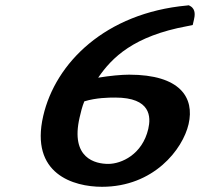

<svg xmlns="http://www.w3.org/2000/svg" viewBox="-20 -706 780 738"><path d="M423 -331C560.7 -331 560.4 -255.9 550 -210.8C527.1 -111.8 446.4 -76 396 -76C347.5 -76 249.6 -96.7 286 -254.5C290.4 -273.6 295.7 -296.3 304.1 -316.4C349.6 -330.4 397.4 -331 423 -331ZM700.2 -605.6 720.8 -609.9 725.4 -630C728.4 -643 734 -669.8 711.7 -682.4L705.8 -685.7L698.3 -684.8C385.3 -655.8 193.3 -464.8 146.1 -260.2C94.6 -37.2 262.6 12 372.1 12C570.8 12 682.5 -131.9 704.9 -229C728.3 -330.5 673.1 -419 476.4 -419C447.7 -419 402.4 -414.9 357.4 -407.4C410.4 -484.9 493.5 -567.6 700.2 -605.6Z"/></svg>

Font: Linux Libertine Mono O 
Style: Mono Bold Oblique
Weight: 400
Italic angle: -13°
Designer: Philipp H. Poll
Foundry: Philipp H. Poll
Version: Version 5.1.7